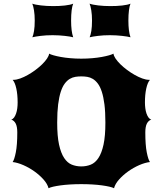

<svg xmlns="http://www.w3.org/2000/svg" viewBox="-20 -1001 873 1031"><path d="M47.9 -130.9Q57.1 -143.6 64.9 -182.9Q72.8 -222.2 72.8 -290Q72.8 -320.8 64.5 -337.2Q56.2 -353.5 40.5 -358.9Q49.3 -361.3 55.7 -370.1Q62 -378.9 66.4 -391.6Q70.8 -404.3 72.8 -419.7Q74.7 -435.1 74.7 -451.2Q74.7 -493.2 67.6 -525.6Q60.5 -558.1 47.9 -572.3H51.8Q68.4 -572.3 88.6 -579.6Q108.9 -586.9 129.9 -598.9Q150.9 -610.8 170.9 -625.7Q190.9 -640.6 206.8 -656.2Q222.7 -671.9 232.7 -686.8Q242.7 -701.7 243.7 -712.9Q251.5 -708.5 267.8 -703.9Q284.2 -699.2 306.9 -695.1Q329.6 -690.9 357.7 -688.5Q385.7 -686 416.5 -686Q447.3 -686 475.3 -688.5Q503.4 -690.9 526.1 -695.1Q548.8 -699.2 565.2 -703.9Q581.5 -708.5 589.4 -712.9Q590.3 -701.7 600.3 -686.8Q610.4 -671.9 626.2 -656.2Q642.1 -640.6 662.1 -625.7Q682.1 -610.8 703.1 -598.9Q724.1 -586.9 744.4 -579.6Q764.6 -572.3 781.2 -572.3H785.2Q772.5 -558.1 765.4 -525.6Q758.3 -493.2 758.3 -451.2Q758.3 -435.1 760.3 -419.7Q762.2 -404.3 766.6 -391.6Q771 -378.9 777.3 -370.1Q783.7 -361.3 792.5 -358.9Q776.9 -353.5 768.6 -337.2Q760.3 -320.8 760.3 -290Q760.3 -222.2 768.1 -182.9Q775.9 -143.6 785.2 -130.9Q758.8 -127.9 727.5 -114.3Q696.3 -100.6 668.2 -80.6Q640.1 -60.5 619.1 -36.9Q598.1 -13.2 592.3 9.8Q584.5 5.4 567.6 1.5Q550.8 -2.4 527.6 -5.6Q504.4 -8.8 475.8 -10.5Q447.3 -12.2 416.5 -12.2Q385.7 -12.2 357.2 -10.5Q328.6 -8.8 305.4 -5.6Q282.2 -2.4 265.4 1.5Q248.5 5.4 240.7 9.8Q234.9 -13.2 213.9 -36.9Q192.9 -60.5 164.8 -80.6Q136.7 -100.6 105.5 -114.3Q74.2 -127.9 47.9 -130.9ZM416.5 -107.4Q443.8 -107.4 467.5 -116.9Q491.2 -126.5 508.5 -152.6Q525.9 -178.7 535.9 -224.4Q545.9 -270 545.9 -342.8Q545.9 -399.9 540.8 -440.4Q535.6 -481 526.6 -508.5Q517.6 -536.1 505.1 -552.5Q492.7 -568.8 478.3 -577.4Q463.9 -585.9 448.2 -588.4Q432.6 -590.8 416.5 -590.8Q400.4 -590.8 384.8 -588.4Q369.1 -585.9 354.7 -577.4Q340.3 -568.8 327.9 -552.5Q315.4 -536.1 306.4 -508.5Q297.4 -481 292.2 -440.4Q287.1 -399.9 287.1 -342.8Q287.1 -270 297.1 -224.4Q307.1 -178.7 324.5 -152.6Q341.8 -126.5 365.5 -116.9Q389.2 -107.4 416.5 -107.4ZM461.4 -800.8Q466.8 -813 470.5 -835Q474.1 -856.9 474.1 -890.6Q474.1 -921.4 470.2 -945.3Q466.3 -969.2 460.9 -981.4Q468.3 -978.5 480.5 -976.1Q492.7 -973.6 507.6 -971.9Q522.5 -970.2 539.1 -969.2Q555.7 -968.3 572.8 -968.3Q588.9 -968.3 605 -969Q621.1 -969.7 635.7 -971.4Q650.4 -973.1 662.1 -975.6Q673.8 -978 680.7 -981.4Q675.3 -968.8 672.4 -945.1Q669.4 -921.4 669.4 -890.6Q669.4 -833 680.7 -800.8Q673.8 -802.7 662.1 -804.7Q650.4 -806.6 635.7 -808.3Q621.1 -810.1 604.2 -811Q587.4 -812 570.3 -812Q535.2 -812 505.9 -808.3Q476.6 -804.7 461.4 -800.8ZM153.8 -800.8Q159.2 -813 162.8 -835Q166.5 -856.9 166.5 -890.6Q166.5 -921.4 162.6 -945.3Q158.7 -969.2 153.3 -981.4Q160.6 -978.5 172.9 -976.1Q185.1 -973.6 200 -971.9Q214.8 -970.2 231.4 -969.2Q248 -968.3 265.1 -968.3Q281.2 -968.3 297.4 -969Q313.5 -969.7 328.1 -971.4Q342.8 -973.1 354.5 -975.6Q366.2 -978 373 -981.4Q367.7 -968.8 364.7 -945.1Q361.8 -921.4 361.8 -890.6Q361.8 -833 373 -800.8Q366.2 -802.7 354.5 -804.7Q342.8 -806.6 328.1 -808.3Q313.5 -810.1 296.6 -811Q279.8 -812 262.7 -812Q227.5 -812 198.2 -808.3Q168.9 -804.7 153.8 -800.8Z"/></svg>

Font: Arbutus
Style: Regular
Weight: 400
Designer: Karolina Lach
Foundry: Sorkin Type Co.
Version: Version 1.002